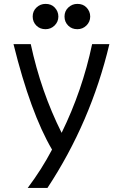

<svg xmlns="http://www.w3.org/2000/svg" viewBox="-20 -762 626 978"><path d="M374 -742.2Q402.8 -742.2 419.9 -724.6Q439.5 -704.6 439.5 -677.7Q439.5 -650.9 419.9 -631.8Q400.9 -613.3 374 -613.3Q346.2 -613.3 328.1 -630.9Q308.6 -649.9 308.6 -677.7Q308.6 -705.6 328.1 -723.9Q347.7 -742.2 374 -742.2ZM211.9 -742.2Q240.7 -742.2 257.8 -724.6Q277.3 -704.6 277.3 -677.7Q277.3 -650.9 257.8 -631.8Q238.8 -613.3 211.9 -613.3Q184.1 -613.3 166 -630.9Q146.5 -649.9 146.5 -677.7Q146.5 -705.6 166 -723.9Q185.5 -742.2 211.9 -742.2ZM48.8 -537.1H136.7Q188.5 -295.9 293.9 -85.4Q399.4 -300.8 449.2 -537.1H537.1Q442.4 -139.6 221.7 195.3H121.1Q192.4 100.6 245.1 0Q135.7 -186.5 48.8 -537.1Z"/></svg>

Font: Consola Mono
Style: Book
Weight: 400
Monospace: yes
Version: Version 2.001